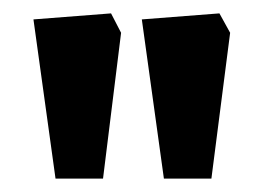

<svg xmlns="http://www.w3.org/2000/svg" viewBox="-20 -718 397 287"><path d="M225 -451 192 -689 308 -698 324 -669 296 -451ZM63 -451 30 -689 146 -698 161 -669 134 -451Z"/></svg>

Font: Kreon Light SemiBold
Style: Regular
Weight: 600
Version: Version 2.002